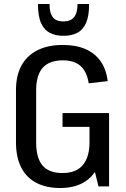

<svg xmlns="http://www.w3.org/2000/svg" viewBox="-20 -933 630 961"><path d="M281 8Q211 8 161.5 -18Q112 -44 86 -95Q60 -146 60 -221V-482Q60 -555 87.5 -605Q115 -655 167.5 -681.5Q220 -708 294 -708Q360 -708 407.5 -687.5Q455 -667 483.5 -626.5Q512 -586 519 -527L424 -516Q415 -574 383.5 -602.5Q352 -631 295 -631Q227 -631 194 -594Q161 -557 161 -481V-220Q161 -142 193 -104.5Q225 -67 293 -67Q359 -67 392.5 -104.5Q426 -142 428 -214L490 -204Q490 -137 465.5 -90Q441 -43 394.5 -17.5Q348 8 281 8ZM428 -182V-344L460 -298H293V-367H526V0H473ZM293 -754Q259 -754 230.5 -768Q202 -782 186 -816.5Q170 -851 170 -913H228Q228 -878 237 -859Q246 -840 261 -833Q276 -826 293 -826H301Q333 -826 350.5 -847Q368 -868 368 -913H426Q426 -852 410.5 -817.5Q395 -783 366.5 -768.5Q338 -754 302 -754Z"/></svg>

Font: Pathway Extreme SemiCondensed Medium
Style: Regular
Weight: 500
Width: 4
Version: Version 1.001;gftools[0.9.26]